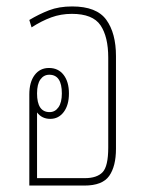

<svg xmlns="http://www.w3.org/2000/svg" viewBox="-20 -576 451 596"><path d="M340 -402V-114Q340 -60 319 -30Q298 0 242 0H71V-283Q71 -321 87.5 -343Q104 -365 132 -365Q161 -365 177.5 -343.5Q194 -322 194 -286Q194 -250 178 -228.5Q162 -207 136 -207Q110 -207 95 -227V-23H243Q281 -23 298.5 -41.5Q316 -60 316 -118V-397Q316 -462 292 -497.5Q268 -533 203 -533Q169 -533 139 -522Q109 -511 78 -491L71 -514Q101 -532 132 -544Q163 -556 204 -556Q280 -556 310 -514.5Q340 -473 340 -402ZM134 -228Q151 -228 161.5 -243Q172 -258 172 -286Q172 -344 133 -344Q116 -344 105.5 -329.5Q95 -315 95 -286Q95 -228 134 -228Z"/></svg>

Font: Noto Sans Thai Looped ExtraCondensed Thin
Style: Regular
Weight: 100
Width: 2
Designer: Sasikarn Vongin, Ben Mitchell
Foundry: The Fontpad Ltd
Version: Version 1.001; ttfautohint (v1.8.4.7-5d5b)